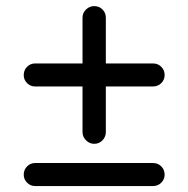

<svg xmlns="http://www.w3.org/2000/svg" viewBox="-20 -623 632 644"><path d="M256.8 -179.7V-333H97.7Q82 -333 70.8 -344.2Q59.6 -355.5 59.6 -371.1Q59.6 -387.7 70.8 -398.9Q82 -410.2 97.7 -410.2H256.8V-563.5Q256.8 -580.1 268.6 -591.3Q280.3 -602.5 295.9 -602.5Q312.5 -602.5 323.7 -591.3Q335 -580.1 335 -563.5V-410.2H493.2Q509.8 -410.2 521 -398.9Q532.2 -387.7 532.2 -371.1Q532.2 -355.5 521 -344.2Q509.8 -333 493.2 -333H335V-179.7Q335 -164.1 323.7 -152.3Q312.5 -140.6 295.9 -140.6Q280.3 -140.6 268.6 -152.3Q256.8 -164.1 256.8 -179.7ZM59.6 -37.1Q59.6 -53.7 70.8 -64.9Q82 -76.2 97.7 -76.2H493.2Q509.8 -76.2 521 -64.9Q532.2 -53.7 532.2 -37.1Q532.2 -21.5 521 -10.3Q509.8 1 493.2 1H97.7Q82 1 70.8 -10.3Q59.6 -21.5 59.6 -37.1Z"/></svg>

Font: KTXP_ComRound
Style: Medium
Weight: 500
Version: Version 1.01;May 16, 2022;FontCreator 13.0.0.2683 64-bit